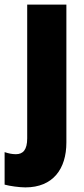

<svg xmlns="http://www.w3.org/2000/svg" viewBox="-62 -573 365 833"><path d="M48 240C168 240 226 160 226 45V-553H56V27C56 77 38 96 7 96C-9 96 -24 93 -42 87V228C-21 234 22 240 48 240Z"/></svg>

Font: Noto Sans Armenian Condensed Black
Style: Regular
Weight: 900
Width: 3
Designer: Monotype Design Team
Foundry: Monotype Imaging Inc.
Version: Version 2.008